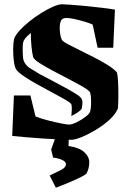

<svg xmlns="http://www.w3.org/2000/svg" viewBox="-20 -642 605 897"><path d="M37 -7 45 -196H122L146 -98Q171 -88 204 -79.5Q237 -71 265 -65.5Q293 -60 303 -60Q316 -60 338.5 -71Q361 -82 380.5 -97Q400 -112 402 -124Q405 -136 405.5 -155Q406 -174 404.5 -191Q403 -208 399 -213Q391 -223 363 -239Q335 -255 298.5 -274Q262 -293 226 -312Q190 -331 164.5 -347.5Q139 -364 135 -375Q130 -393 127 -426Q124 -459 124 -488Q106 -473 98 -463Q90 -453 88 -442.5Q86 -432 86 -416Q86 -390 87.5 -374Q89 -358 97 -346Q105 -333 121.5 -322.5Q138 -312 165 -296Q192 -282 224 -265Q256 -248 285.5 -232Q315 -216 335.5 -203Q356 -190 360 -182Q366 -174 365 -159.5Q364 -145 362 -135Q357 -126 342.5 -116.5Q328 -107 313 -100Q315 -115 315.5 -133Q316 -151 312 -157Q305 -165 279.5 -179.5Q254 -194 220 -212Q186 -230 152 -249Q118 -268 91.5 -286Q65 -304 55 -318Q48 -331 44.5 -358.5Q41 -386 41.5 -415Q42 -444 46 -461Q52 -478 71.5 -499.5Q91 -521 118 -542.5Q145 -564 174 -582Q203 -600 228.5 -611Q254 -622 269 -622Q278 -622 309 -620Q340 -618 380 -614Q420 -610 457.5 -605.5Q495 -601 517 -597L509 -419H436L413 -527Q399 -534 375 -541Q351 -548 328 -553Q305 -558 292 -558Q274 -558 268 -550Q261 -541 259.5 -522Q258 -503 261 -484Q264 -465 269 -456Q274 -448 296.5 -436Q319 -424 351.5 -408Q384 -392 418.5 -374.5Q453 -357 482 -339Q511 -321 526 -304Q530 -291 531.5 -262Q533 -233 533 -199Q533 -165 531 -136Q521 -110 493 -84Q465 -58 429.5 -36.5Q394 -15 362.5 -2Q331 11 314 11Q293 11 256.5 9.5Q220 8 179 5Q138 2 100 -1Q62 -4 37 -7ZM241 235 212 178Q244 163 266 151.5Q288 140 288 125Q288 113 270 105Q252 97 228 94L219 57L243 -11L302 -8L300 40Q352 48 374.5 69.5Q397 91 397 115Q397 132 393.5 145Q390 158 384 169Q377 176 353.5 187.5Q330 199 300 211.5Q270 224 241 235Z"/></svg>

Font: Grenze Gotisch ExtraBold
Style: Regular
Weight: 800
Designer: Renata Polastri
Foundry: Omnibus-Type
Version: Version 1.001